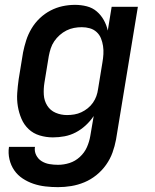

<svg xmlns="http://www.w3.org/2000/svg" viewBox="-20 -558 640 791"><path d="M219 213Q193 213 167 210Q141 207 117.5 199Q94 191 73.5 177.5Q53 164 39 144Q25 124 19 98.5Q13 73 17 47H124Q121 65 129 81Q137 97 151.5 106Q166 115 183.5 118Q201 121 219 121Q243 121 266.5 113.5Q290 106 309 88.5Q328 71 338 48.5Q348 26 352 2L366 -80Q352 -59 333 -41.5Q314 -24 292 -12.5Q270 -1 246 3.5Q222 8 198 8Q170 8 143.5 0Q117 -8 98 -26Q79 -44 68.5 -68.5Q58 -93 53.5 -120Q49 -147 51 -175.5Q53 -204 57 -232L75 -342Q80 -367 88 -392Q96 -417 110 -440.5Q124 -464 144 -483Q164 -502 188 -514.5Q212 -527 237.5 -532.5Q263 -538 289 -538Q314 -538 337.5 -532Q361 -526 378.5 -511Q396 -496 407.5 -475.5Q419 -455 424 -432L440 -530H548L458 17Q453 44 443.5 70.5Q434 97 417 121Q400 145 377 163.5Q354 182 327.5 193Q301 204 273.5 208.5Q246 213 219 213ZM256 -84Q271 -84 286 -86.5Q301 -89 315 -95.5Q329 -102 341.5 -112Q354 -122 363 -135Q372 -148 377 -162Q382 -176 384 -191L402 -301Q405 -318 406 -335Q407 -352 404.5 -368.5Q402 -385 396 -400Q390 -415 378 -426Q366 -437 350 -441.5Q334 -446 317 -446Q301 -446 285 -443Q269 -440 254 -432.5Q239 -425 226 -413.5Q213 -402 203.5 -388Q194 -374 189 -358.5Q184 -343 181 -327L163 -217Q159 -192 160.5 -167.5Q162 -143 174.5 -123Q187 -103 209 -93.5Q231 -84 256 -84Z"/></svg>

Font: Iosevka Curly SmBdEx
Style: Italic
Weight: 600
Width: 7
Italic angle: -9°
Monospace: yes
Designer: Belleve Invis
Foundry: Belleve Invis
Version: Version 11.1.0; ttfautohint (v1.8.3)